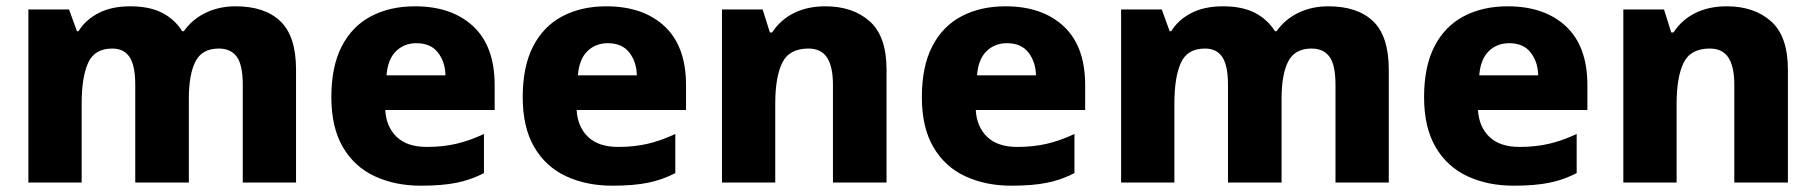

<svg xmlns="http://www.w3.org/2000/svg" viewBox="-20 -579 5758 609"><path d="M727 -559Q820 -559 869.5 -511.5Q919 -464 919 -358V0H750V-310Q750 -373 731 -399Q712 -425 674 -425Q621 -425 600 -384Q579 -343 579 -266V0H409V-310Q409 -371 391 -398Q373 -425 336 -425Q280 -425 259.5 -379.5Q239 -334 239 -250V0H70V-549H199L224 -480H229Q251 -516 292.5 -537.5Q334 -559 393 -559Q454 -559 494 -538.5Q534 -518 558 -480H563Q590 -518 632.5 -538.5Q675 -559 727 -559Z M1296 -559Q1413 -559 1481 -495.5Q1549 -432 1549 -309V-230H1202Q1205 -177 1238 -145Q1271 -113 1334 -113Q1385 -113 1427.5 -123Q1470 -133 1515 -154V-30Q1475 -9 1429 0.5Q1383 10 1315 10Q1233 10 1168.5 -20Q1104 -50 1067.5 -112.5Q1031 -175 1031 -271Q1031 -368 1064 -432Q1097 -496 1157 -527.5Q1217 -559 1296 -559ZM1301 -442Q1262 -442 1236 -416.5Q1210 -391 1206 -340H1393Q1392 -383 1369 -412.5Q1346 -442 1301 -442Z M1903 -559Q2020 -559 2088 -495.5Q2156 -432 2156 -309V-230H1809Q1812 -177 1845 -145Q1878 -113 1941 -113Q1992 -113 2034.5 -123Q2077 -133 2122 -154V-30Q2082 -9 2036 0.5Q1990 10 1922 10Q1840 10 1775.5 -20Q1711 -50 1674.5 -112.5Q1638 -175 1638 -271Q1638 -368 1671 -432Q1704 -496 1764 -527.5Q1824 -559 1903 -559ZM1908 -442Q1869 -442 1843 -416.5Q1817 -391 1813 -340H2000Q1999 -383 1976 -412.5Q1953 -442 1908 -442Z M2598 -559Q2685 -559 2738.5 -511.5Q2792 -464 2792 -358V0H2622V-311Q2622 -367 2603.5 -396Q2585 -425 2544 -425Q2483 -425 2461 -379.5Q2439 -334 2439 -250V0H2270V-549H2399L2422 -476H2429Q2455 -516 2498 -537.5Q2541 -559 2598 -559Z M3169 -559Q3286 -559 3354 -495.5Q3422 -432 3422 -309V-230H3075Q3078 -177 3111 -145Q3144 -113 3207 -113Q3258 -113 3300.5 -123Q3343 -133 3388 -154V-30Q3348 -9 3302 0.5Q3256 10 3188 10Q3106 10 3041.5 -20Q2977 -50 2940.5 -112.5Q2904 -175 2904 -271Q2904 -368 2937 -432Q2970 -496 3030 -527.5Q3090 -559 3169 -559ZM3174 -442Q3135 -442 3109 -416.5Q3083 -391 3079 -340H3266Q3265 -383 3242 -412.5Q3219 -442 3174 -442Z M4193 -559Q4286 -559 4335.5 -511.5Q4385 -464 4385 -358V0H4216V-310Q4216 -373 4197 -399Q4178 -425 4140 -425Q4087 -425 4066 -384Q4045 -343 4045 -266V0H3875V-310Q3875 -371 3857 -398Q3839 -425 3802 -425Q3746 -425 3725.5 -379.5Q3705 -334 3705 -250V0H3536V-549H3665L3690 -480H3695Q3717 -516 3758.5 -537.5Q3800 -559 3859 -559Q3920 -559 3960 -538.5Q4000 -518 4024 -480H4029Q4056 -518 4098.5 -538.5Q4141 -559 4193 -559Z M4762 -559Q4879 -559 4947 -495.5Q5015 -432 5015 -309V-230H4668Q4671 -177 4704 -145Q4737 -113 4800 -113Q4851 -113 4893.5 -123Q4936 -133 4981 -154V-30Q4941 -9 4895 0.5Q4849 10 4781 10Q4699 10 4634.5 -20Q4570 -50 4533.5 -112.5Q4497 -175 4497 -271Q4497 -368 4530 -432Q4563 -496 4623 -527.5Q4683 -559 4762 -559ZM4767 -442Q4728 -442 4702 -416.5Q4676 -391 4672 -340H4859Q4858 -383 4835 -412.5Q4812 -442 4767 -442Z M5457 -559Q5544 -559 5597.5 -511.5Q5651 -464 5651 -358V0H5481V-311Q5481 -367 5462.5 -396Q5444 -425 5403 -425Q5342 -425 5320 -379.5Q5298 -334 5298 -250V0H5129V-549H5258L5281 -476H5288Q5314 -516 5357 -537.5Q5400 -559 5457 -559Z"/></svg>

Font: Noto Sans Meetei Mayek ExtraBold
Style: Regular
Weight: 800
Designer: Monotype Design Team and Neelakash Kshetrimayum
Foundry: Monotype Imaging Inc.
Version: Version 2.002; ttfautohint (v1.8.4.7-5d5b)